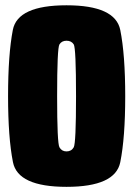

<svg xmlns="http://www.w3.org/2000/svg" viewBox="-20 -702 504 726"><path d="M231.5 4.5Q416 4.5 434.8 -88.8Q453.5 -182 453.5 -338Q453.5 -495 434.8 -588.5Q416 -682 231.5 -682Q46.5 -682 28.5 -588.8Q10.5 -495.5 10.5 -338Q10.5 -182 29 -88.8Q47.5 4.5 231.5 4.5ZM231.5 -129.5Q213.5 -129.5 204.8 -145Q196 -160.5 196 -338Q196 -520.5 204.8 -534.2Q213.5 -548 231.5 -548Q250 -548 258.8 -534.2Q267.5 -520.5 267.5 -338Q267.5 -160.5 258.8 -145Q250 -129.5 231.5 -129.5Z"/></svg>

Font: Anybody ExtraCondensed Black
Style: Regular
Weight: 900
Width: 2
Version: Version 1.113;gftools[0.9.25]